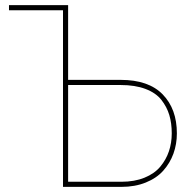

<svg xmlns="http://www.w3.org/2000/svg" viewBox="-20 -730 766 750"><path d="M226.1 0V-689.9H15.1V-710H246.1V-418H451.2Q560.5 -418 615.7 -361.1Q670.9 -304.2 670.9 -209Q670.9 -167 657.5 -129.9Q644 -92.8 617.9 -63.5Q591.8 -34.2 549.6 -17.1Q507.3 0 454.1 0ZM246.1 -20H454.1Q505.4 -20 544.4 -35.9Q583.5 -51.8 606.2 -79.1Q628.9 -106.4 639.9 -139.2Q650.9 -171.9 650.9 -209Q650.9 -248.5 641.4 -280.5Q631.8 -312.5 610.4 -339.8Q588.9 -367.2 548.3 -382.6Q507.8 -397.9 451.2 -397.9H246.1Z"/></svg>

Font: Rawline Thin
Style: Regular
Weight: 250
Designer: Matt McInerney, Pablo Impallari, Rodrigo Fuenzalida
Foundry: Matt McInerney, Pablo Impallari, Rodrigo Fuenzalida
Version: Version 4.020;PS 004.020;hotconv 1.0.88;makeotf.lib2.5.64775